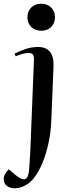

<svg xmlns="http://www.w3.org/2000/svg" viewBox="-56 -781 388 1030"><path d="M91 -688Q91 -720 111.5 -740.5Q132 -761 165 -761Q198 -761 218.5 -740.5Q239 -720 239 -689Q239 -657 218.5 -636.5Q198 -616 166 -616Q132 -616 111.5 -636.5Q91 -657 91 -688ZM219 -130Q217 -78 205.5 -20Q194 38 173 90Q152 142 122 179Q100 204 74 216.5Q48 229 24 229Q-5 229 -20.5 215Q-36 201 -36 181Q-36 153 -9 127L30 160Q61 185 78.5 180Q96 175 100 130Q102 105 103.5 81Q105 57 107 22L126 -458Q127 -479 120.5 -488Q114 -497 98 -497Q82 -497 63 -491.5Q44 -486 28 -479L22 -493Q42 -504 76.5 -516.5Q111 -529 148 -529Q236 -529 231 -422Z"/></svg>

Font: Literata 72pt Medium
Style: Italic
Weight: 500
Italic angle: -2°
Designer: Latin by Veronika Burian and Jose Scaglione. Greek by Irene Vlachou. Cyrillic by Vera Evstafieva
Foundry: TypeTogether
Version: Version 3.002